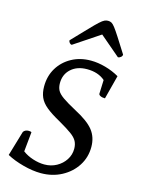

<svg xmlns="http://www.w3.org/2000/svg" viewBox="-133 -965 775 1052"><g transform="rotate(15 255.0 -439.0)"><path d="M205 12Q159 12 104.5 -2.5Q50 -17 10 -39L52 -181Q62 -195 82 -195Q94 -195 98 -191L87 -80Q112 -61 146 -50Q180 -39 211 -39Q249 -39 280 -56Q311 -73 329.5 -101.5Q348 -130 348 -164Q348 -188 338.5 -206.5Q329 -225 303.5 -243.5Q278 -262 231 -289Q180 -317 151.5 -340.5Q123 -364 111.5 -390.5Q100 -417 100 -452Q100 -511 127.5 -556.5Q155 -602 203 -628.5Q251 -655 312 -655Q352 -655 395 -643Q438 -631 474 -610L439 -475Q423 -475 413 -480Q403 -485 403 -492L406 -570Q367 -604 304 -604Q248 -604 213.5 -573Q179 -542 179 -492Q179 -468 188 -451Q197 -434 222.5 -416Q248 -398 298 -371Q375 -331 405.5 -292Q436 -253 436 -198Q436 -139 405.5 -91.5Q375 -44 322.5 -16Q270 12 205 12ZM346 -890Q357 -890 365.5 -885.5Q374 -881 386 -865.5Q398 -850 418.5 -818Q439 -786 473 -732Q473 -724 465.5 -717.5Q458 -711 449 -711L334 -809L187 -711Q181 -711 175 -717.5Q169 -724 169 -732Q221 -786 251.5 -818Q282 -850 299 -865.5Q316 -881 326 -885.5Q336 -890 346 -890Z"/></g></svg>

Font: Petrona Medium
Style: Italic
Weight: 500
Italic angle: -9°
Designer: Ringo R. Seeber
Foundry: Ringo R. Seeber
Version: Version 2.001; ttfautohint (v1.8.3)